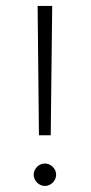

<svg xmlns="http://www.w3.org/2000/svg" viewBox="-20 -615 305 643"><path d="M110.4 -162.1H149.9L154.8 -595.2H106ZM130.4 7.8C150.4 7.8 168 -9.8 168 -29.8C168 -50.3 150.4 -67.4 130.4 -67.4C110.4 -67.4 92.8 -50.3 92.8 -29.8C92.8 -9.8 110.4 7.8 130.4 7.8Z"/></svg>

Font: Now Light
Style: Regular
Weight: 300
Designer: Alfredo Marco Pradil
Foundry: Alfredo Marco Pradil
Version: Version 1.200;hotconv 1.0.109;makeotfexe 2.5.65596